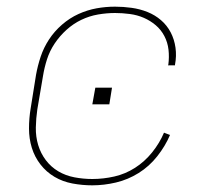

<svg xmlns="http://www.w3.org/2000/svg" viewBox="-20 -548 640 576"><path d="M257 8Q227 8 197.5 2.5Q168 -3 143.5 -17.5Q119 -32 101.5 -54.5Q84 -77 75.5 -104.5Q67 -132 67 -162.5Q67 -193 72 -223L88 -323Q93 -351 102 -378Q111 -405 127 -429.5Q143 -454 166 -474Q189 -494 215.5 -506Q242 -518 269.5 -523Q297 -528 325 -528Q350 -528 375 -524.5Q400 -521 422.5 -512Q445 -503 463 -487.5Q481 -472 492 -451Q503 -430 506.5 -405Q510 -380 505 -354Q505 -354 505 -353.5Q505 -353 505 -352H484Q484 -353 484.5 -353.5Q485 -354 485 -354Q488 -377 485.5 -399Q483 -421 473 -440Q463 -459 447 -472.5Q431 -486 411.5 -494.5Q392 -503 369.5 -506Q347 -509 325 -509Q300 -509 274 -504.5Q248 -500 224 -488.5Q200 -477 179.5 -458.5Q159 -440 144 -417.5Q129 -395 121 -370Q113 -345 109 -320L92 -220Q88 -193 87.5 -165.5Q87 -138 94.5 -113Q102 -88 117.5 -67.5Q133 -47 155 -34Q177 -21 203.5 -16Q230 -11 257 -11Q290 -11 323 -18.5Q356 -26 385 -44.5Q414 -63 436.5 -91Q459 -119 472 -150L490 -143Q476 -110 452 -79.5Q428 -49 396 -29Q364 -9 328 -0.5Q292 8 257 8ZM257 -235 266 -285H316L308 -235Z"/></svg>

Font: Iosevka SS04 Thin Extended
Style: Italic
Weight: 100
Width: 7
Italic angle: -9°
Monospace: yes
Designer: Belleve Invis
Foundry: Belleve Invis
Version: Version 19.0.0; ttfautohint (v1.8.4)